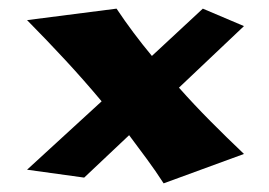

<svg xmlns="http://www.w3.org/2000/svg" viewBox="-20 -573 617 440"><path d="M539.1 -513.2 390.1 -372.1Q425.3 -332.5 462.4 -295.2Q499.5 -257.8 539.1 -220.2L355 -152.8Q336.4 -181.6 316.4 -208.7Q296.4 -235.8 275.9 -263.2L172.9 -166L42 -184.1L212.9 -340.8Q172.4 -389.2 129.9 -435.1Q87.4 -481 42 -526.9L247.1 -553.2Q265.6 -525.4 285.9 -498.3Q306.2 -471.2 328.1 -444.8L444.8 -553.2Z"/></svg>

Font: Galindo
Style: Regular
Weight: 400
Version: Version 1.000